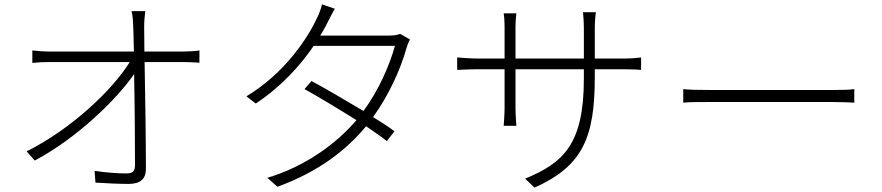

<svg xmlns="http://www.w3.org/2000/svg" viewBox="-20 -823 4040 879"><path d="M641 -587C641 -639 640 -679 640 -699C640 -724 642 -747 645 -772H582C589 -747 589 -720 590 -699C591 -679 592 -639 593 -587H210C181 -587 159 -589 128 -592V-535C159 -538 178 -539 210 -539H574C497 -414 310 -234 102 -130L139 -88C330 -189 514 -367 594 -484C597 -335 598 -156 598 -68C598 -41 590 -29 559 -29C519 -29 462 -33 413 -41L417 13C462 16 524 19 569 19C622 19 648 -4 648 -49C648 -168 645 -387 642 -539H819C842 -539 874 -537 893 -536V-592C874 -589 841 -587 818 -587Z M1812 -668C1800 -663 1784 -660 1759 -660H1446C1459 -681 1470 -700 1479 -719C1488 -736 1501 -763 1513 -783L1454 -803C1450 -782 1438 -753 1430 -738C1387 -645 1280 -485 1108 -382L1151 -349C1271 -429 1356 -525 1416 -613H1788C1764 -525 1713 -408 1644 -315C1559 -365 1467 -420 1406 -452L1374 -415C1433 -383 1527 -326 1612 -273C1518 -163 1375 -60 1204 -9L1250 32C1438 -36 1567 -137 1656 -245C1695 -218 1728 -196 1751 -177L1786 -222C1761 -241 1727 -263 1688 -287C1760 -387 1813 -504 1840 -600C1843 -611 1850 -631 1857 -642Z M2703 -555V-692C2703 -731 2707 -763 2708 -767H2649C2649 -763 2653 -731 2653 -692V-555H2340V-701C2340 -732 2344 -758 2344 -762H2286C2287 -758 2290 -729 2290 -700V-555H2168C2131 -555 2076 -560 2073 -560V-503C2078 -503 2128 -506 2168 -506H2290V-329C2290 -296 2286 -251 2286 -247H2344C2344 -250 2340 -297 2340 -329V-506H2653V-463C2653 -161 2558 -77 2384 -5L2427 36C2648 -63 2703 -194 2703 -470V-506H2835C2874 -506 2911 -504 2915 -503V-560C2910 -559 2874 -555 2835 -555Z M3108 -353C3135 -356 3179 -356 3235 -356H3790C3837 -356 3872 -354 3891 -353V-415C3871 -412 3841 -411 3789 -411H3235C3175 -411 3135 -412 3108 -415Z"/></svg>

Font: Spoqa Han Sans Neo Light
Style: Regular
Weight: 300
Designer: [Spoqa Han Sans Neo] Dong-huui Kim ___ Younghwa Kang ___ Yujin Lee ___ [Noto Sans] Ryoko NISHIZUKA ____ (kana & ideograp
Foundry: Spoqa (http://www.spoqa-han-sans.com)
Version: Version 1.100;hotconv 1.0.109;makeotfexe 2.5.65596